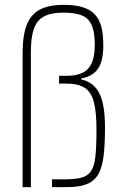

<svg xmlns="http://www.w3.org/2000/svg" viewBox="-20 -770 509 790"><path d="M73 0V-551Q73 -624 90 -667.5Q107 -711 144 -730.5Q181 -750 242 -750Q287 -750 318 -741Q349 -732 368.5 -712.5Q388 -693 396.5 -661.5Q405 -630 405 -584Q405 -519 383.5 -487.5Q362 -456 314 -447V-443Q364 -433 388 -387.5Q412 -342 412 -245Q412 -174 406 -126.5Q400 -79 383.5 -51.5Q367 -24 336 -12Q305 0 255 0H194V-32H241Q286 -32 313 -38.5Q340 -45 354 -65Q368 -85 372.5 -126Q377 -167 377 -236Q377 -310 366 -351Q355 -392 328 -409Q301 -426 253 -426H223V-458H253Q296 -458 321.5 -471.5Q347 -485 358.5 -513Q370 -541 370 -586Q370 -636 358 -665Q346 -694 318 -706Q290 -718 240 -718Q190 -718 160.5 -702Q131 -686 119 -650.5Q107 -615 107 -555V0Z"/></svg>

Font: Saira Thin Condensed
Style: Regular
Weight: 100
Width: 3
Version: Version 1.101